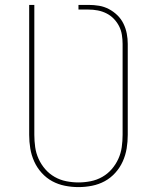

<svg xmlns="http://www.w3.org/2000/svg" viewBox="-20 -755 640 783"><path d="M300 8Q272 8 244.5 2.5Q217 -3 193 -16Q169 -29 150 -50Q131 -71 119.5 -96.5Q108 -122 103.5 -149.5Q99 -177 99 -205V-735H120V-205Q120 -180 123.5 -155Q127 -130 137.5 -107Q148 -84 164.5 -65Q181 -46 203 -33.5Q225 -21 250 -16Q275 -11 300 -11Q325 -11 350 -16Q375 -21 397 -33.5Q419 -46 435.5 -65Q452 -84 462.5 -107Q473 -130 476.5 -155Q480 -180 480 -205V-576Q480 -594 477 -613Q474 -632 465.5 -648.5Q457 -665 444 -678.5Q431 -692 414 -700.5Q397 -709 378.5 -712.5Q360 -716 341 -716H300V-735H341Q363 -735 384 -731.5Q405 -728 424 -718Q443 -708 458.5 -693Q474 -678 483.5 -658.5Q493 -639 497 -618Q501 -597 501 -576V-205Q501 -177 496.5 -149.5Q492 -122 480.5 -96.5Q469 -71 450 -50Q431 -29 407 -16Q383 -3 355.5 2.5Q328 8 300 8Z"/></svg>

Font: Iosevka Aile Thin
Style: Regular
Weight: 100
Designer: Belleve Invis
Foundry: Belleve Invis
Version: Version 31.1.0; ttfautohint (v1.8.4)